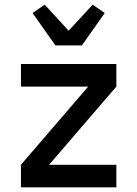

<svg xmlns="http://www.w3.org/2000/svg" viewBox="-20 -805 590 825"><path d="M70 0V-97L359 -433H70V-530H480V-433L191 -97H480V0ZM218 -610 120 -749 172 -785 275 -673 378 -785 430 -749 332 -610Z"/></svg>

Font: Lode Term
Style: Bold
Weight: 700
Monospace: yes
Designer: Belleve Invis
Foundry: Belleve Invis
Version: Version 29.2.0